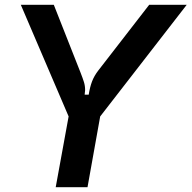

<svg xmlns="http://www.w3.org/2000/svg" viewBox="-20 -783 801 803"><path d="M213 0 267 -296 67 -763H205L317 -479Q326 -456 331 -440Q336 -424 336 -406Q336 -401 334 -387H351Q356 -419 365 -442.5Q374 -466 391 -488L604 -763H761L399 -296L346 0Z"/></svg>

Font: Open Sauce Sans SemiBold Italic
Style: Regular
Weight: 600
Italic angle: -10°
Designer: Alfredo Marco Pradil
Foundry: Creative Sauce Fz LLC
Version: Version 1.477